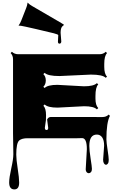

<svg xmlns="http://www.w3.org/2000/svg" viewBox="-20 -1068 915 1482"><path d="M427.2 -746.6 429.7 -796.4Q429.7 -802.2 396 -811Q362.3 -819.8 258.1 -843.8Q153.8 -867.7 142.1 -868.9Q130.4 -870.1 126.7 -870.1Q123 -870.1 123 -870.8Q123 -871.6 126 -875Q135.3 -886.7 144.5 -910.2L181.2 -1003.9Q189.5 -1024.9 190.9 -1036.6Q192.4 -1048.3 192.9 -1048.3Q193.4 -1048.3 196.3 -1044.9Q208 -1032.7 229.5 -1020.5L439.5 -898.4Q474.1 -877.9 474.1 -876.5Q474.1 -875 470 -872.1Q465.8 -869.1 460.9 -864.3Q447.8 -851.1 447.8 -814.5L453.1 -748Q453.1 -740.2 449 -735.6Q444.8 -731 439.5 -731Q427.2 -731 427.2 -746.6ZM352.1 -81.1 344.2 -141.6V-147Q354.5 -165 372.1 -165L770.5 -164.6Q800.3 -164.6 818.8 -183.6L828.6 -173.8Q801.3 -123.5 801.3 8.3Q801.3 28.8 810.3 87.6Q819.3 146.5 819.3 165.8Q819.3 185.1 813 194.3Q806.6 203.6 797.9 203.6Q789.1 203.6 782.5 193.4Q775.9 183.1 775.9 165L783.7 57.1Q783.7 14.2 768.6 -7.6Q753.4 -29.3 727.5 -29.3Q669.4 -29.3 669.4 58.1Q669.4 91.8 679.4 155.8Q689.5 219.7 689.5 235.8Q689.5 252 682.1 260.5Q674.8 269 665.3 269Q655.8 269 648.7 261Q641.6 252.9 641.6 239.3L650.4 83.5Q650.4 -2 613.8 -2L576.7 -1H192.9Q149.4 -1 128.9 15.6Q105.5 35.2 105.5 126Q105.5 162.6 116.7 234.1Q127.9 305.7 127.9 341.8Q127.9 394 90.8 394Q50.8 394 50.8 340.3Q50.8 303.7 66.9 231.9Q83 160.2 83 123L80.6 -40.5V-609.9Q80.6 -640.1 62 -658.2L71.8 -668.5Q91.8 -649.4 120.6 -649.4H747.6Q777.3 -649.4 796.4 -668.5L806.2 -658.2Q784.7 -636.7 784.7 -574.2V-552.2Q784.7 -497.1 806.2 -476.6L796.4 -467.3Q772 -492.2 681.6 -492.2L439 -481Q349.1 -481 324.7 -505.9L314.5 -496.1Q333.5 -477.5 333.5 -447Q333.5 -416.5 314.5 -397.9L324.7 -388.7Q348.1 -413.1 423.3 -413.1L627.9 -401.9Q703.6 -401.9 728 -426.3L738.3 -416.5Q716.8 -395 716.8 -326.7V-307.6Q716.8 -255.4 738.3 -233.9L728 -223.6Q704.6 -248 628.9 -248L424.3 -237.3Q349.1 -237.3 324.7 -261.7L314.9 -252Q335.4 -231 335.4 -178.7L334.5 -140.6L326.2 -82Q326.2 -64.5 339.1 -64.5Q352.1 -64.5 352.1 -81.1Z"/></svg>

Font: Nosifer
Style: Regular
Weight: 400
Version: Version 001.002